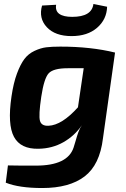

<svg xmlns="http://www.w3.org/2000/svg" viewBox="-20 -742 633 968"><path d="M451 -722 520 -708Q518 -644 469.5 -602Q421 -560 341 -560Q258 -560 216 -605Q174 -650 192 -714L263 -718Q258 -687 279 -672Q300 -657 344 -657Q443 -657 451 -722ZM560 -477 499 -44Q483 89 406.5 147.5Q330 206 193 206Q76 206 9 179L20 92Q54 93 161 93Q321 93 351 2Q355 -9 361.5 -32.5Q368 -56 375 -75.5Q382 -95 393 -111Q356 -57 299.5 -25Q243 7 174 8Q84 10 50.5 -52Q17 -114 38 -256Q48 -324 65.5 -371Q83 -418 103 -444.5Q123 -471 154 -485.5Q185 -500 213 -503.5Q241 -507 284 -507Q438 -507 560 -477ZM402 -398H322Q249 -398 225.5 -372.5Q202 -347 188 -254Q174 -160 181.5 -133Q189 -106 225 -108Q292 -111 373 -201Z"/></svg>

Font: Exo 2.0
Style: Bold Italic
Weight: 700
Italic angle: -8°
Designer: Natanael Gama
Version: Version 1.001;PS 001.001;hotconv 1.0.70;makeotf.lib2.5.58329